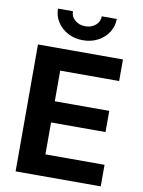

<svg xmlns="http://www.w3.org/2000/svg" viewBox="-101 -1016 809 1084"><g transform="rotate(10 303.5 -473.5)"><path d="M65.7 0V-727.5H552.9V-603.8H214.9V-428.2H527.1V-306.7H214.9V-123.7H553.8V0ZM310.4 -795Q262.7 -795 224.7 -815.1Q186.6 -835.3 164.3 -869.8Q141.9 -904.3 141.9 -946.6H227.5Q227.5 -916 251.2 -895.6Q274.9 -875.1 310.4 -875.1Q345.7 -875.1 369.3 -895.6Q392.9 -916 392.9 -946.6H478.9Q478.9 -904.3 456.7 -869.9Q434.5 -835.5 396.4 -815.2Q358.4 -795 310.4 -795Z"/></g></svg>

Font: Adwaita Sans
Style: Regular
Weight: 400
Designer: Rasmus Andersson
Foundry: rsms
Version: Version 4.001;git-9221beed3